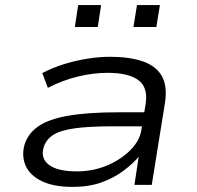

<svg xmlns="http://www.w3.org/2000/svg" viewBox="-20 -726 772 754"><path d="M265 8Q192 8 145.5 -14Q99 -36 81.5 -73.5Q64 -111 76 -157Q90 -202 130.5 -230Q171 -258 247.5 -271.5Q324 -285 445 -285H565L556 -230H424Q330 -230 273 -222Q216 -214 188 -195.5Q160 -177 151 -146Q139 -104 172.5 -78.5Q206 -53 282 -53Q345 -53 400 -76Q455 -99 492 -136.5Q529 -174 535 -215L552 -318Q562 -384 522.5 -412Q483 -440 403 -440Q346 -440 286 -425.5Q226 -411 168 -381L146 -439Q186 -460 231 -474Q276 -488 322.5 -495.5Q369 -503 413 -503Q486 -503 538 -486Q590 -469 614 -430Q638 -391 628 -323L576 0H508L525 -113L528 -114Q503 -84 465 -55.5Q427 -27 378 -9.5Q329 8 265 8ZM504 -620 518 -706H608L594 -620ZM274 -620 287 -706H377L364 -620Z"/></svg>

Font: Nunito Sans 7pt Expanded Light
Style: Italic
Weight: 300
Width: 7
Italic angle: -9°
Designer: Vernon Adams
Foundry: Vernon Adams
Version: Version 3.101;gftools[0.9.27]